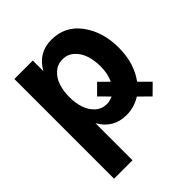

<svg xmlns="http://www.w3.org/2000/svg" viewBox="-210 -681 1032 1032"><g transform="rotate(-45 306.0 -165.5)"><path d="M200.2 -262.2Q200.2 -216.8 212.4 -179.4Q224.6 -142.1 252 -117.4Q279.3 -92.8 317.9 -92.8Q337.9 -92.8 362.8 -104L308.1 -159.2L363.8 -214.8L416 -163.1Q436 -204.1 436 -259.8Q436 -305.2 423.8 -343.3Q411.6 -381.3 384 -406.7Q356.4 -432.1 317.9 -432.1Q279.3 -432.1 252 -407.5Q224.6 -382.8 212.4 -345.5Q200.2 -308.1 200.2 -262.2ZM350.1 -548.8Q453.1 -548.8 514.2 -466.8Q576.2 -383.3 576.2 -262.2Q576.2 -144.5 516.1 -63L575.2 -3.9L519 51.8L459 -7.8Q407.2 23.9 350.1 23.9Q249.5 23.9 200.2 -64V217.8H60.1V-540H200.2V-460Q250 -548.8 350.1 -548.8Z"/></g></svg>

Font: Miedinger*
Style: Bold
Weight: 700
Version: Version 001.000